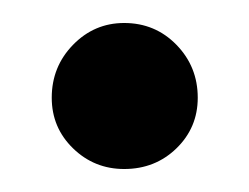

<svg xmlns="http://www.w3.org/2000/svg" viewBox="-20 -147 217 167"><path d="M25 -62Q25 -89 43.5 -108Q62 -127 88 -127Q115 -127 133.5 -108Q152 -89 152 -62Q152 -36 133.5 -18Q115 0 88 0Q62 0 43.5 -18Q25 -36 25 -62Z"/></svg>

Font: Prompt
Style: Bold
Weight: 700
Designer: Katatrad Team
Foundry: CadsonDemak
Version: Version 1.000